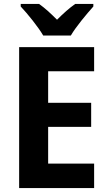

<svg xmlns="http://www.w3.org/2000/svg" viewBox="-20 -953 546 973"><path d="M199 -773H339C365 -818 420 -883 453 -920V-933H361C330 -911 302 -886 269 -853C237 -885 208 -912 178 -933H85V-920C120 -883 174 -816 199 -773ZM457 0V-124H224V-310H442V-432H224V-592H457V-714H77V0Z"/></svg>

Font: Noto Sans Khmer SemiCondensed
Style: Bold
Weight: 700
Width: 4
Designer: Danh Hong and the Monotype Design Team
Foundry: Monotype Imaging Inc.
Version: Version 2.004